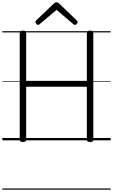

<svg xmlns="http://www.w3.org/2000/svg" viewBox="-20 -1196 963 1636"><path d="M176 14Q148 14 148 -5V-916Q148 -926 155 -930.5Q162 -935 176 -935Q203 -935 203 -916V-507H720V-916Q720 -926 727 -930.5Q734 -935 748 -935Q775 -935 775 -916V-5Q775 5 768.5 9.5Q762 14 748 14Q720 14 720 -5V-457H203V-5Q203 5 196.5 9.5Q190 14 176 14ZM304 -984Q297 -984 289.5 -992Q282 -1000 282 -1008Q282 -1011 282.5 -1014Q283 -1017 287 -1021L436 -1163Q442 -1169 447.5 -1172.5Q453 -1176 462 -1176Q471 -1176 476 -1172.5Q481 -1169 487 -1163L636 -1020Q640 -1017 640.5 -1013.5Q641 -1010 641 -1007Q641 -999 634 -991.5Q627 -984 619 -984Q614 -984 610.5 -986.5Q607 -989 602 -993L462 -1112L321 -993Q317 -989 313 -986.5Q309 -984 304 -984ZM0 410H923V420H0ZM0 -20H923V0H0ZM0 -505H923V-500H0ZM0 -930H923V-920H0Z"/></svg>

Font: Playwrite DE Grund Guides
Style: Regular
Weight: 400
Designer: Veronika Burian, José Scaglione
Foundry: TypeTogether
Version: Version 1.003